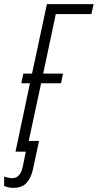

<svg xmlns="http://www.w3.org/2000/svg" viewBox="-74 -734 473 929"><path d="M-9 175Q34 175 55.5 149.5Q77 124 85 87L115 -52H65L125 -331H221L231 -378H135L196 -666H368L379 -714H153L81 -378H39L29 -331H71L1 0H51L36 73Q24 128 -14 128Q-33 128 -54 120V166Q-32 175 -9 175Z"/></svg>

Font: Noto Sans Display Condensed Light
Style: Italic
Weight: 300
Width: 3
Designer: Monotype Design team
Foundry: Monotype Imaging Inc.
Version: 1.000